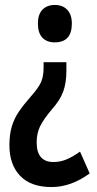

<svg xmlns="http://www.w3.org/2000/svg" viewBox="-20 -569 390 775"><path d="M248 -284Q248 -234 235 -199Q222 -164 189 -127Q156 -88 142 -59.5Q128 -31 128 6Q128 85 196 85Q224 85 249.5 74Q275 63 303 43L342 131Q267 186 188 186Q105 186 61.5 141Q18 96 18 17Q18 -26 27.5 -58Q37 -90 56 -118Q75 -146 104 -179Q137 -216 146.5 -239.5Q156 -263 156 -296V-318H248ZM270 -474Q270 -398 201 -398Q169 -398 151 -417Q133 -436 133 -474Q133 -511 151.5 -530Q170 -549 201 -549Q233 -549 251.5 -529.5Q270 -510 270 -474Z"/></svg>

Font: Noto Sans Devanagari UI ExtraCondensed SemiBold
Style: Regular
Weight: 600
Width: 2
Designer: Jelle Bosma - Monotype Design Team
Foundry: Monotype Imaging Inc.
Version: Version 2.004; ttfautohint (v1.8.4.7-5d5b)